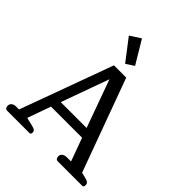

<svg xmlns="http://www.w3.org/2000/svg" viewBox="-256 -1093 1240 1240"><g transform="rotate(45 364.0 -473.0)"><path d="M405 -789 350 -753 238 -899 311 -946ZM25 0Q15 0 10 -7Q5 -14 5 -25Q5 -42 17 -51Q29 -60 50 -60H74L306 -695H418L651 -59L692 -49Q709 -45 716.5 -37.5Q724 -30 724 -18Q724 0 711 0H488Q478 0 472.5 -7Q467 -14 467 -25Q467 -42 479 -51Q491 -60 512 -60H549L491 -219H207L150 -59L208 -45Q227 -41 234.5 -34Q242 -27 242 -16Q242 0 229 0ZM349 -611 231 -284H467Z"/></g></svg>

Font: Maitree Medium
Style: Regular
Weight: 500
Designer: CadsonDemak Team
Foundry: CadsonDemak
Version: Version 1.010